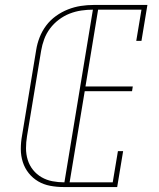

<svg xmlns="http://www.w3.org/2000/svg" viewBox="-20 -755 640 775"><path d="M237 0Q209 0 182.5 -5Q156 -10 134 -23Q112 -36 96 -56Q80 -76 72 -101Q64 -126 64 -153.5Q64 -181 69 -208L126 -553Q130 -579 140 -604.5Q150 -630 166.5 -652Q183 -674 206 -690.5Q229 -707 254.5 -717Q280 -727 306 -731Q332 -735 358 -735H575L551 -590H530L551 -716H376L325 -406H516L513 -387H322L261 -19H435L456 -145H477L453 0ZM240 -19 355 -716Q332 -716 308 -712.5Q284 -709 261 -700Q238 -691 217.5 -675.5Q197 -660 182 -640Q167 -620 158.5 -597Q150 -574 146 -550L89 -205Q85 -181 85 -156.5Q85 -132 92 -109.5Q99 -87 113.5 -69Q128 -51 148 -39.5Q168 -28 191.5 -23.5Q215 -19 240 -19Z"/></svg>

Font: Iosevka Slab ThExObl
Style: Regular
Weight: 100
Width: 7
Italic angle: -9°
Monospace: yes
Designer: Belleve Invis
Foundry: Belleve Invis
Version: Version 11.1.1; ttfautohint (v1.8.3)